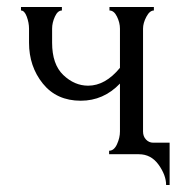

<svg xmlns="http://www.w3.org/2000/svg" viewBox="-20 -441 525 549"><path d="M418 -33H465V88H455Q455 60 433.5 30Q412 0 377 0H292V-10Q306 -10 314.5 -28.5Q323 -47 323 -65V-202Q276 -153 211 -153Q142 -153 102.5 -202Q63 -251 63 -319V-359Q63 -376 56.5 -393.5Q50 -411 40 -411V-421H157V-411Q145 -411 137 -393.5Q129 -376 129 -359V-319Q129 -257 161 -226.5Q193 -196 232 -196Q281 -196 323 -247V-359Q323 -376 314.5 -393.5Q306 -411 293 -411V-421H420V-411Q408 -411 398.5 -393Q389 -375 389 -359V-65Q389 -51 397.5 -42Q406 -33 418 -33Z"/></svg>

Font: Forum
Style: Regular
Weight: 400
Designer: Denis Masharov
Foundry: Denis Masharov
Version: Version 1.000